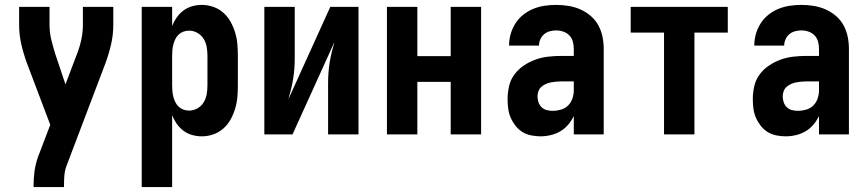

<svg xmlns="http://www.w3.org/2000/svg" viewBox="-20 -548 3540 783"><path d="M117 215V208Q117 178 121 149Q125 120 135 92L185 -39L90 -290Q76 -328 67 -367Q58 -406 58 -447V-520H182V-447Q182 -415 189.5 -385Q197 -355 206 -326L247 -204L294 -328Q305 -356 311.5 -386Q318 -416 318 -447V-520H442V-447Q442 -406 433 -367Q424 -328 410 -290L251 129Q244 148 242.5 168Q241 188 241 208V215Z M558 215V-520H682V-442Q689 -460 700.5 -476.5Q712 -493 728 -505Q744 -517 763.5 -522.5Q783 -528 803 -528Q827 -528 850 -520Q873 -512 891 -496Q909 -480 920.5 -459Q932 -438 939 -415Q946 -392 948 -368Q950 -344 950 -320V-200Q950 -176 948 -152Q946 -128 939 -105Q932 -82 920.5 -61Q909 -40 891 -24Q873 -8 850 0Q827 8 803 8Q783 8 763.5 2.5Q744 -3 728 -15Q712 -27 700.5 -43.5Q689 -60 682 -78V215ZM751 -97Q769 -97 785 -106Q801 -115 810.5 -130.5Q820 -146 823 -164Q826 -182 826 -200V-320Q826 -338 823 -356Q820 -374 810.5 -389.5Q801 -405 785 -414Q769 -423 751 -423Q739 -423 728 -419Q717 -415 708.5 -407Q700 -399 695 -388.5Q690 -378 687 -366.5Q684 -355 683 -343.5Q682 -332 682 -320V-200Q682 -188 683 -176.5Q684 -165 687 -153.5Q690 -142 695 -131.5Q700 -121 708.5 -113Q717 -105 728 -101Q739 -97 751 -97Z M1058 0V-520H1182V-312Q1182 -291 1180.5 -269.5Q1179 -248 1175.5 -226.5Q1172 -205 1167 -184.5Q1162 -164 1156 -143L1327 -520H1442V0H1318V-208Q1318 -229 1319.5 -250.5Q1321 -272 1324.5 -293.5Q1328 -315 1333 -335.5Q1338 -356 1344 -377L1173 0Z M1558 0V-520H1682V-319H1818V-520H1942V0H1818V-214H1682V0Z M2184 8Q2165 8 2145.5 4Q2126 0 2110 -10Q2094 -20 2082 -35.5Q2070 -51 2062.5 -68.5Q2055 -86 2052.5 -105.5Q2050 -125 2050 -144Q2050 -170 2056 -196.5Q2062 -223 2078 -244.5Q2094 -266 2116.5 -281Q2139 -296 2164 -305Q2189 -314 2216 -317Q2243 -320 2269 -320H2320V-349Q2320 -364 2316 -378.5Q2312 -393 2302 -403.5Q2292 -414 2277.5 -419Q2263 -424 2248 -424Q2235 -424 2222 -420.5Q2209 -417 2199 -408.5Q2189 -400 2183.5 -387.5Q2178 -375 2178 -362H2056Q2056 -386 2062.5 -409Q2069 -432 2082 -452.5Q2095 -473 2114 -488Q2133 -503 2155 -512Q2177 -521 2200.5 -524.5Q2224 -528 2248 -528Q2273 -528 2298 -524Q2323 -520 2346 -510Q2369 -500 2388.5 -483.5Q2408 -467 2420 -445Q2432 -423 2437 -398.5Q2442 -374 2442 -349V0H2320V-75Q2311 -56 2297 -39.5Q2283 -23 2265 -12.5Q2247 -2 2226 3Q2205 8 2184 8ZM2234 -96Q2251 -96 2268 -101Q2285 -106 2297 -118Q2309 -130 2314.5 -146.5Q2320 -163 2320 -180V-216H2269Q2258 -216 2247.5 -215Q2237 -214 2226.5 -212Q2216 -210 2206 -205.5Q2196 -201 2188 -194Q2180 -187 2176 -176.5Q2172 -166 2172 -155Q2172 -143 2176 -131Q2180 -119 2189 -110.5Q2198 -102 2210 -99Q2222 -96 2234 -96Z M2688 0V-415H2552V-520H2948V-415H2812V0Z M3184 8Q3165 8 3145.5 4Q3126 0 3110 -10Q3094 -20 3082 -35.5Q3070 -51 3062.5 -68.5Q3055 -86 3052.5 -105.5Q3050 -125 3050 -144Q3050 -170 3056 -196.5Q3062 -223 3078 -244.5Q3094 -266 3116.5 -281Q3139 -296 3164 -305Q3189 -314 3216 -317Q3243 -320 3269 -320H3320V-349Q3320 -364 3316 -378.5Q3312 -393 3302 -403.5Q3292 -414 3277.5 -419Q3263 -424 3248 -424Q3235 -424 3222 -420.5Q3209 -417 3199 -408.5Q3189 -400 3183.5 -387.5Q3178 -375 3178 -362H3056Q3056 -386 3062.5 -409Q3069 -432 3082 -452.5Q3095 -473 3114 -488Q3133 -503 3155 -512Q3177 -521 3200.5 -524.5Q3224 -528 3248 -528Q3273 -528 3298 -524Q3323 -520 3346 -510Q3369 -500 3388.5 -483.5Q3408 -467 3420 -445Q3432 -423 3437 -398.5Q3442 -374 3442 -349V0H3320V-75Q3311 -56 3297 -39.5Q3283 -23 3265 -12.5Q3247 -2 3226 3Q3205 8 3184 8ZM3234 -96Q3251 -96 3268 -101Q3285 -106 3297 -118Q3309 -130 3314.5 -146.5Q3320 -163 3320 -180V-216H3269Q3258 -216 3247.5 -215Q3237 -214 3226.5 -212Q3216 -210 3206 -205.5Q3196 -201 3188 -194Q3180 -187 3176 -176.5Q3172 -166 3172 -155Q3172 -143 3176 -131Q3180 -119 3189 -110.5Q3198 -102 3210 -99Q3222 -96 3234 -96Z"/></svg>

Font: Iosevka Curly Extrabold
Style: Regular
Weight: 800
Monospace: yes
Designer: Belleve Invis
Foundry: Belleve Invis
Version: Version 22.1.2; ttfautohint (v1.8.4)